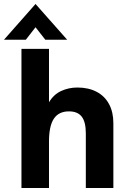

<svg xmlns="http://www.w3.org/2000/svg" viewBox="-50 -942 640 962"><path d="M57.5 -697H195.5V-429.5Q218.5 -468.5 256.2 -486Q294 -503.5 337.5 -503.5Q393.5 -503.5 434.2 -482Q475 -460.5 496.5 -420.2Q518 -380 518 -325V0H380V-274Q380 -331 359.5 -357.5Q339 -384 295.5 -384Q244.5 -384 220 -347.5Q195.5 -311 195.5 -233V0H57.5ZM128 -922 286.5 -743H177L128 -805.5L79.5 -743H-30Z"/></svg>

Font: HK Grotesk ExtraBold
Style: Regular
Weight: 800
Designer: Alfredo Marco Pradil
Foundry: Hanken Design Co.
Version: Version 3.001